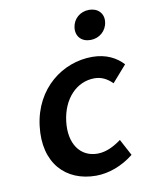

<svg xmlns="http://www.w3.org/2000/svg" viewBox="-82 -768 650 840"><g transform="rotate(-10 243.0 -348.0)"><path d="M71 -245C51 -82 143 12 277 12C333 12 394 -10 445 -51L406 -124C376 -102 340 -82 300 -82C223 -82 177 -147 189 -245C201 -344 264 -409 343 -409C374 -409 399 -396 422 -373L486 -446C457 -478 412 -503 349 -503C218 -503 91 -409 71 -245ZM356 -577C395 -577 427 -604 432 -643C437 -681 411 -708 372 -708C332 -708 301 -681 296 -643C291 -604 316 -577 356 -577Z"/></g></svg>

Font: Falling Sky
Style: Obl
Weight: 400
Designer: Paul D. Hunt
Foundry: Adobe Systems Incorporated
Version: Version 1.02